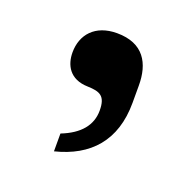

<svg xmlns="http://www.w3.org/2000/svg" viewBox="-70 -203 458 456"><g transform="rotate(20 159.0 25.5)"><path d="M109 183C194 162 245 107 245 11V-33C245 -88 222 -132 154 -132C99 -132 70 -98 70 -53C70 -22 85 10 132 11C163 12 178 18 178 55C178 92 155 120 109 138Z"/></g></svg>

Font: Be Vietnam
Style: Bold
Weight: 700
Designer: Gabriel Lam
Foundry: TypeRant
Version: Version 4.000